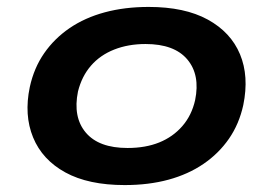

<svg xmlns="http://www.w3.org/2000/svg" viewBox="-20 -524 787 554"><path d="M340 10Q235 10 168.5 -26.5Q102 -63 75.5 -127.5Q49 -192 66 -273Q78 -328 107.5 -370.5Q137 -413 181 -443Q225 -473 282.5 -488.5Q340 -504 409 -504Q513 -504 579.5 -467.5Q646 -431 672.5 -367.5Q699 -304 682 -221Q670 -166 640.5 -123.5Q611 -81 567 -51Q523 -21 466 -5.5Q409 10 340 10ZM348 -97Q400 -97 439.5 -113Q479 -129 506 -160Q533 -191 543 -235Q558 -308 520.5 -352.5Q483 -397 400 -397Q350 -397 309.5 -381Q269 -365 242.5 -334.5Q216 -304 205 -260Q190 -186 227.5 -141.5Q265 -97 348 -97Z"/></svg>

Font: Nunito Sans 10pt Expanded
Style: Bold Italic
Weight: 700
Width: 7
Italic angle: -9°
Designer: Vernon Adams
Foundry: Vernon Adams
Version: Version 3.101;gftools[0.9.27]